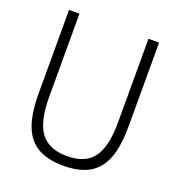

<svg xmlns="http://www.w3.org/2000/svg" viewBox="-135 -850 896 970"><g transform="rotate(20 313.0 -365.0)"><path d="M313 10Q248 10 202.5 -7.5Q157 -25 127.5 -61.5Q98 -98 84.5 -155Q71 -212 71 -291V-740H127V-291Q127 -160 171.5 -101Q216 -42 313 -42Q411 -42 454.5 -101Q498 -160 498 -291V-740H555V-291Q555 -212 541.5 -155Q528 -98 498.5 -61.5Q469 -25 423 -7.5Q377 10 313 10Z"/></g></svg>

Font: Encode Sans Compressed
Style: Light
Weight: 300
Designer: Pablo Impallari, Andres Torresi
Foundry: Pablo Impallari, Andres Torresi
Version: Version 1.000; ttfautohint (v1.00) -l 8 -r 50 -G 200 -x 14 -